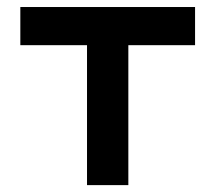

<svg xmlns="http://www.w3.org/2000/svg" viewBox="-20 -538 626 558"><path d="M232.9 0V-406.7H39.1V-517.6H546.9V-406.7H353V0Z"/></svg>

Font: CaskaydiaCove NF SemiBold
Style: Regular
Weight: 600
Designer: Aaron Bell
Foundry: Saja Typeworks
Version: Version 2111.001; VTT 6.35;Nerd Fonts 3.2.1